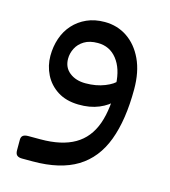

<svg xmlns="http://www.w3.org/2000/svg" viewBox="-95 -442 677 765"><g transform="rotate(15 243.0 -59.5)"><path d="M66 246Q52 246 45 240Q38 234 38 219V176Q38 164 45 158.5Q52 153 67 153H117Q204 153 257.5 122Q311 91 334 26.5Q357 -38 353 -138L426 -136Q426 -10 394 75.5Q362 161 292.5 203.5Q223 246 110 246ZM351 -137Q348 -201 318 -239Q288 -277 239 -277Q205 -277 183 -263.5Q161 -250 150.5 -229Q140 -208 140 -186Q140 -150 166 -129.5Q192 -109 232 -109Q276 -109 311 -123Q346 -137 358 -154L369 -75Q348 -50 311 -34.5Q274 -19 226 -20Q175 -21 140 -43.5Q105 -66 87 -102Q69 -138 69 -179Q69 -217 80.5 -251Q92 -285 115 -310.5Q138 -336 170.5 -350.5Q203 -365 244 -365Q296 -365 337 -337.5Q378 -310 402 -259Q426 -208 426 -136Z"/></g></svg>

Font: RubikRegular
Style: Regular
Weight: 400
Designer: Hubert and Fischer
Foundry: Hubert and Fischer
Version: Version 2.300;gftools[0.9.30]